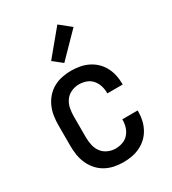

<svg xmlns="http://www.w3.org/2000/svg" viewBox="-187 -866 875 975"><g transform="rotate(-30 250.0 -379.0)"><path d="M247 8Q220 8 193.5 2.5Q167 -3 143.5 -16Q120 -29 102 -49.5Q84 -70 73 -95Q62 -120 58 -146.5Q54 -173 54 -200V-320Q54 -347 58 -373.5Q62 -400 73 -425Q84 -450 102 -470.5Q120 -491 143.5 -504Q167 -517 193.5 -522.5Q220 -528 247 -528Q272 -528 297 -523.5Q322 -519 345 -508Q368 -497 386.5 -479.5Q405 -462 417 -439.5Q429 -417 434.5 -392.5Q440 -368 440 -342V-336H350V-340Q350 -361 343.5 -381.5Q337 -402 323 -418Q309 -434 288.5 -441Q268 -448 247 -448Q224 -448 202 -438Q180 -428 166.5 -409Q153 -390 148.5 -366.5Q144 -343 144 -320V-200Q144 -177 148.5 -153.5Q153 -130 166.5 -111Q180 -92 202 -82Q224 -72 247 -72Q268 -72 288.5 -79Q309 -86 323 -102Q337 -118 343.5 -138.5Q350 -159 350 -180V-184H440V-178Q440 -152 434.5 -127.5Q429 -103 417 -80.5Q405 -58 386.5 -40.5Q368 -23 345 -12Q322 -1 297 3.5Q272 8 247 8ZM238 -579 185 -621 305 -766 370 -714Z"/></g></svg>

Font: Iosevka Custom Medium
Style: Regular
Weight: 500
Monospace: yes
Designer: Belleve Invis
Foundry: Belleve Invis
Version: Version 32.5.0; ttfautohint (v1.8.4)